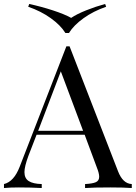

<svg xmlns="http://www.w3.org/2000/svg" viewBox="-27 -946 683 966"><path d="M636 -20V0Q596 -3 529 -3Q443 -3 401 0V-20Q439 -22 455.5 -29.5Q472 -37 472 -57Q472 -74 460 -104L399 -268H157L116 -162Q96 -108 96 -80Q96 -49 117.5 -35Q139 -21 183 -20V0Q126 -3 68 -3Q23 -3 -7 0V-20Q43 -32 72 -107L307 -713H323L567 -84Q591 -22 636 -20ZM391 -288 279 -587 165 -288ZM507 -912Q443 -890 393.5 -854.5Q344 -819 320 -780H302Q278 -819 228.5 -854.5Q179 -890 115 -912L120 -926Q180 -913 238.5 -894Q297 -875 331 -856Q359 -875 406.5 -894Q454 -913 502 -926Z"/></svg>

Font: Playfair Display SC
Style: Regular
Weight: 400
Designer: Claus Eggers Sørensen
Foundry: Claus Eggers Sørensen
Version: Version 1.200; ttfautohint (v1.6)